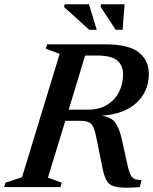

<svg xmlns="http://www.w3.org/2000/svg" viewBox="-44 -878 719 901"><path d="M181 -44.5 246 -20.5 239.5 0H-24.5L-18.5 -20.5L59.5 -46.5L236 -625.5L171 -649.5L177 -670H449.5Q560 -670 607.2 -632.2Q654.5 -594.5 654.5 -530.5Q654.5 -451.5 598.2 -397.2Q542 -343 433.5 -335Q479.5 -328.5 498.2 -300.8Q517 -273 528 -223L554 -105Q561.5 -71 570 -55.8Q578.5 -40.5 590.8 -36.8Q603 -33 620.5 -33L612 0Q542.5 5.5 508 0.2Q473.5 -5 459.2 -26.2Q445 -47.5 437 -89.5L407 -237.5Q397.5 -284.5 382.5 -297.8Q367.5 -311 336 -311H262.5ZM370.5 -363.5Q421.5 -363.5 457.8 -385.5Q494 -407.5 513.8 -445Q533.5 -482.5 533.5 -529.5Q533.5 -572 505.5 -594.8Q477.5 -617.5 411.5 -617.5H355.5L278.5 -363.5ZM410 -738H375L256.5 -845L259.5 -858H373.5ZM531.5 -738H499L428 -846.5L430 -858H540.5Z"/></svg>

Font: Newsreader Text SemiBold
Style: Italic
Weight: 600
Italic angle: -17°
Designer: Hugues Gentile
Foundry: Production Type
Version: Version 1.001